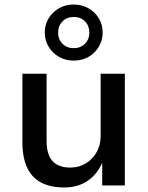

<svg xmlns="http://www.w3.org/2000/svg" viewBox="-20 -820 653 849"><path d="M264 9Q203 9 161.5 -13Q120 -35 99.5 -80Q79 -125 79 -192V-494H186V-195Q186 -159 196.5 -133Q207 -107 230.5 -93Q254 -79 290 -79Q329 -79 359.5 -97.5Q390 -116 407.5 -147.5Q425 -179 425 -218V-494H532V0H432V-107H435Q412 -51 368.5 -21Q325 9 264 9ZM306 -552Q270 -552 241 -568.5Q212 -585 195 -613.5Q178 -642 178 -676Q178 -711 195 -739Q212 -767 241 -783.5Q270 -800 306 -800Q342 -800 371 -783.5Q400 -767 417 -739Q434 -711 434 -676Q434 -642 417 -613.5Q400 -585 371.5 -568.5Q343 -552 306 -552ZM306 -607Q336 -607 355.5 -626.5Q375 -646 375 -676Q375 -706 356 -725.5Q337 -745 306 -745Q276 -745 256.5 -725.5Q237 -706 237 -676Q237 -646 256.5 -626.5Q276 -607 306 -607Z"/></svg>

Font: Nunito Sans 9pt SemiBold
Style: Regular
Weight: 600
Version: Version 3.101;gftools[0.9.27]